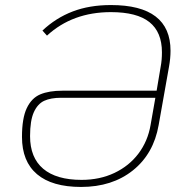

<svg xmlns="http://www.w3.org/2000/svg" viewBox="-20 -730 718 760"><path d="M655 -529Q655 -499 649 -466L608 -235Q588 -121 506 -55.5Q424 10 301 10Q186 10 126.5 -40.5Q67 -91 67 -188Q67 -262 86 -302Q105 -342 139.5 -356.5Q174 -371 227 -371H600L616 -466Q621 -492 621 -523Q621 -603 571.5 -642.5Q522 -682 419 -682Q267 -682 166 -589L148 -609Q201 -659 267.5 -684.5Q334 -710 419 -710Q655 -710 655 -529ZM576 -235 595 -343H222Q181 -343 155 -331Q129 -319 114 -286Q99 -253 99 -191Q99 -106 151 -62Q203 -18 303 -18Q375 -18 433 -45.5Q491 -73 528 -122Q565 -171 576 -235Z"/></svg>

Font: KoHo ExtraLight
Style: Italic
Weight: 275
Italic angle: -10°
Version: Version 1.000; ttfautohint (v1.6)